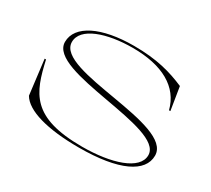

<svg xmlns="http://www.w3.org/2000/svg" viewBox="-140 -956 1328 1211"><g transform="rotate(30 524.5 -350.0)"><path d="M542 15C833 15 984 -61 984 -181C984 -410 175 -331 171 -539C169 -645 337 -700 523 -700C739 -700 879 -623 917 -473H927L900 -640C800 -683 693 -715 523 -715C287 -715 133 -639 133 -519C133 -301 946 -364 946 -162C946 -56 768 0 557 0C186 0 134 -146 85 -363H75L106 -111C153 -30 310 15 542 15Z"/></g></svg>

Font: Sprat Extended Thin
Style: Regular
Weight: 100
Width: 9
Designer: Ethan Nakache
Foundry: Collletttivo
Version: Version 2.000;Glyphs 3.2 (3217)